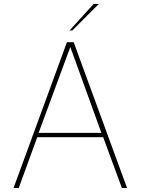

<svg xmlns="http://www.w3.org/2000/svg" viewBox="-20 -944 706 964"><path d="M48 0 316 -732H350L618 0H592L498 -255H167L74 0ZM174 -277H489L333 -708ZM329 -791 450 -924H476L343 -791Z"/></svg>

Font: Exo Thin Thin
Style: Regular
Weight: 250
Version: Version 2.000